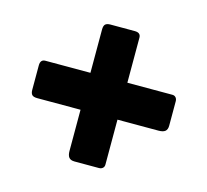

<svg xmlns="http://www.w3.org/2000/svg" viewBox="-82 -728 764 708"><g transform="rotate(15 300.0 -374.0)"><path d="M562 -424V-331Q562 -316 554 -309.5Q546 -303 529 -303H372V-131Q372 -123 366.5 -118Q361 -113 352 -113H259Q244 -113 237.5 -121Q231 -129 231 -146V-303H66Q51 -303 45.5 -309Q40 -315 40 -328V-421Q40 -444 59 -444H231V-609Q231 -624 237 -629.5Q243 -635 256 -635H349Q372 -635 372 -616V-444H544Q552 -444 557 -438.5Q562 -433 562 -424Z"/></g></svg>

Font: Libre Franklin Black
Style: Regular
Weight: 900
Designer: Pablo Impallari, Rodrigo Fuenzalida
Foundry: Impallari Type
Version: Version 1.002; ttfautohint (v1.5)